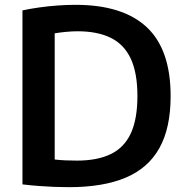

<svg xmlns="http://www.w3.org/2000/svg" viewBox="-20 -768 772 795"><path d="M266 7Q236 7 204.2 5.8Q172.5 4.5 139.5 2Q106.5 -0.5 73 -4.5V-725Q105.5 -732 142.8 -737.2Q180 -742.5 218.2 -745.2Q256.5 -748 293 -748Q488 -748 587.2 -655.8Q686.5 -563.5 686.5 -370Q686.5 -238 640 -154.8Q593.5 -71.5 500 -32.2Q406.5 7 266 7ZM299 -103Q382.5 -103 438.2 -129.8Q494 -156.5 521.5 -215.5Q549 -274.5 549 -370.5Q549 -466 521.5 -525Q494 -584 438.8 -611.2Q383.5 -638.5 301.5 -638.5Q279.5 -638.5 254.8 -636.2Q230 -634 206.5 -630V-107.5Q229 -105 251.2 -104Q273.5 -103 299 -103Z"/></svg>

Font: Encode Sans Condensed Thin SemiBold
Style: Regular
Weight: 600
Version: Version 3.002